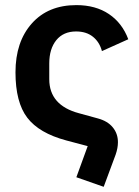

<svg xmlns="http://www.w3.org/2000/svg" viewBox="-20 -554 539 744"><path d="M381.8 169.9 275.9 132.8 319.8 12.2 236.8 -9.8Q131.3 -38.1 85.7 -97.9Q40 -157.7 40 -273.9Q40 -392.1 103.3 -463.1Q166.5 -534.2 275.9 -534.2Q350.6 -534.2 402.1 -499.5Q453.6 -464.8 477.1 -401.9L375 -356Q365.7 -391.1 340.1 -411.6Q314.5 -432.1 274.9 -432.1Q225.6 -432.1 198.2 -398.4Q170.9 -364.7 170.9 -308.1V-247.1Q170.9 -146 286.1 -115.2L358.9 -95.2Q397 -85 417 -60.5Q437 -36.1 437 -2.9Q437 19.5 428.2 44.9Z"/></svg>

Font: Anuphan SemiBold
Style: Bold
Weight: 600
Designer: Mike Abbink, Paul van der Laan, Pieter van Rosmalen, Mint Tantisuwanna
Foundry: Bold Monday; Cadson Demak
Version: Version 3.002;hotconv 1.0.109;makeotfexe 2.5.65596